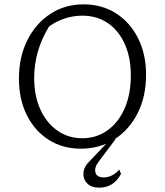

<svg xmlns="http://www.w3.org/2000/svg" viewBox="-20 -675 757 882"><path d="M351 8Q268 8 204 -32.5Q140 -73 103.5 -145.5Q67 -218 67 -315Q67 -413 105.5 -490Q144 -567 211 -611Q278 -655 364 -655Q448 -655 512.5 -614Q577 -573 614 -500Q651 -427 651 -331Q651 -232 612.5 -155.5Q574 -79 506.5 -35.5Q439 8 351 8ZM358 -40Q423 -40 473.5 -76Q524 -112 552.5 -177Q581 -242 581 -328Q581 -410 553.5 -472Q526 -534 476 -568.5Q426 -603 358 -603Q318 -603 278.5 -590.5Q239 -578 205 -553Q137 -441 137 -317Q137 -235 165 -173Q193 -111 243 -75.5Q293 -40 358 -40ZM436 187Q399 187 380 167Q361 147 363.5 118Q366 89 394 63L488 -36H511L435 65Q412 95 418.5 117.5Q425 140 456 140Q496 140 528 104L536 124Q502 187 436 187Z"/></svg>

Font: Piazzolla SC Light
Style: Regular
Weight: 300
Designer: Juan Pablo del Peral
Foundry: Huerta Tipografica
Version: Version 1.330